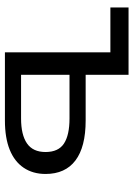

<svg xmlns="http://www.w3.org/2000/svg" viewBox="96 -626 530 761"><g transform="rotate(90 360.5 -245.0)"><path d="M187 0V-418H9V-490H276V-320H457Q562 -320 615.5 -279.5Q669 -239 669 -161Q669 -111 644.5 -74.5Q620 -38 573 -19Q526 0 457 0ZM276 -64H449Q514 -64 548 -87.5Q582 -111 582 -161Q582 -212 548.5 -234Q515 -256 449 -256H276Z"/></g></svg>

Font: Nunito Sans 10pt SemiExpanded
Style: Regular
Weight: 400
Width: 6
Designer: Vernon Adams
Foundry: Vernon Adams
Version: Version 3.101;gftools[0.9.27]